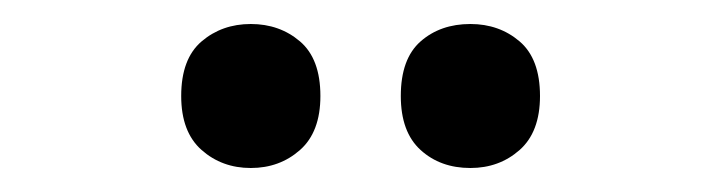

<svg xmlns="http://www.w3.org/2000/svg" viewBox="-20 -761 604 160"><path d="M131 -681Q131 -712 148 -726.5Q165 -741 189 -741Q213 -741 230 -726.5Q247 -712 247 -681Q247 -651 230 -636Q213 -621 189 -621Q165 -621 148 -636Q131 -651 131 -681ZM314 -681Q314 -712 330.5 -726.5Q347 -741 372 -741Q396 -741 413 -726.5Q430 -712 430 -681Q430 -651 413 -636Q396 -621 372 -621Q347 -621 330.5 -636Q314 -651 314 -681Z"/></svg>

Font: Noto Sans Sinhala UI SemiCondensed SemiBold
Style: Regular
Weight: 600
Width: 4
Designer: Jelle Bosma - Monotype Design Team
Foundry: Monotype Imaging Inc.
Version: Version 2.006; ttfautohint (v1.8.4.7-5d5b)